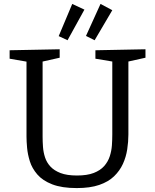

<svg xmlns="http://www.w3.org/2000/svg" viewBox="-20 -949 789 978"><path d="M466 -693 721 -698V-655L622 -633L634 -654V-264Q634 -227 628 -188Q622 -149 606 -114Q590 -79 561 -51Q532 -23 485.5 -7Q439 9 371 9Q295 9 246 -10Q197 -29 170 -60.5Q143 -92 132 -127.5Q121 -163 118 -196Q115 -229 115 -253V-654L127 -633L29 -650V-693L284 -698V-655L186 -633L197 -654V-253Q197 -228 199 -200.5Q201 -173 209.5 -147Q218 -121 237 -100.5Q256 -80 288.5 -67.5Q321 -55 372 -55Q424 -55 457.5 -68Q491 -81 510.5 -103Q530 -125 539 -152.5Q548 -180 550 -208.5Q552 -237 552 -264V-654L562 -634L466 -650ZM462 -744 418 -766 492 -929 552 -897ZM324 -744 279 -765 348 -929 410 -900Z"/></svg>

Font: Bitter Thin
Style: Regular
Weight: 400
Version: Version 3.021